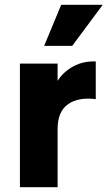

<svg xmlns="http://www.w3.org/2000/svg" viewBox="-20 -780 448 800"><path d="M164 -589 235 -760H408L281 -589ZM379 -524V-367Q306 -376 263 -345.5Q220 -315 220 -242V0H63V-515H220V-443Q244 -481 285.5 -503.5Q327 -526 379 -524Z"/></svg>

Font: Freely
Style: Bold
Weight: 700
Designer: Kris Sowersby
Foundry: Klim Type Foundry
Version: Version 1.006;hotconv 1.0.113;makeotfexe 2.5.65598;200799169